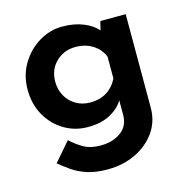

<svg xmlns="http://www.w3.org/2000/svg" viewBox="-100 -545 823 855"><g transform="rotate(-15 311.5 -117.5)"><path d="M293 216Q238 216 199 203Q160 190 131.5 170Q103 150 80 131L155 44Q180 68 211.5 86.5Q243 105 291 105Q347 105 384.5 77.5Q422 50 422 -1V-68Q403 -35 361.5 -12Q320 11 257 11Q198 11 148.5 -18.5Q99 -48 69.5 -100Q40 -152 40 -218Q40 -285 71.5 -337.5Q103 -390 153.5 -420.5Q204 -451 261 -451Q317 -451 359 -433.5Q401 -416 422 -390L432 -431H549V1Q549 63 515 111.5Q481 160 423 188Q365 216 293 216ZM168 -221Q168 -185 184.5 -155.5Q201 -126 230 -109Q259 -92 295 -92Q341 -92 373 -112.5Q405 -133 422 -169V-269Q408 -305 374 -326.5Q340 -348 295 -348Q241 -348 204.5 -312.5Q168 -277 168 -221Z"/></g></svg>

Font: Reem Kufi SemiBold
Style: Regular
Weight: 600
Designer: Khaled Hosny
Version: Version 1.001